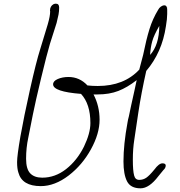

<svg xmlns="http://www.w3.org/2000/svg" viewBox="-20 -992 980 1045"><path d="M652 -113Q652 -206 674 -325Q677 -344 681 -357Q689 -399 694 -419L712 -500L724 -556Q673 -516 624 -497Q575 -478 511 -478H489Q522 -415 522 -340Q522 -265 475 -179.5Q428 -94 354 -37Q278 21 202 21Q100 21 80 -53Q73 -74 73 -110Q73 -144 91 -249Q110 -356 143.5 -506Q177 -656 199 -725L240 -860Q253 -905 253 -930L252 -934Q252 -958 271 -969Q277 -972 284 -972Q302 -972 302 -951Q302 -931 298.5 -912.5Q295 -894 288 -867L252 -754Q235 -697 204 -568Q173 -439 159 -369L134 -243Q122 -188 122 -128Q122 -72 144.5 -48.5Q167 -25 210 -25Q280 -25 339.5 -71.5Q399 -118 437 -194Q472 -267 472 -322Q472 -426 421 -481Q269 -493 269 -533Q269 -551 294.5 -562Q320 -573 353 -573Q413 -573 456 -527Q483 -524 512 -524Q655 -524 738 -613L759 -693Q776 -777 793.5 -833.5Q811 -890 841 -939Q846 -949 855.5 -956Q865 -963 875 -963Q886 -963 889 -949L891 -950L889 -946Q890 -944 890 -941V-916Q890 -890 883 -849Q862 -707 776 -606Q749 -486 733 -380L711 -232Q703 -182 703 -123Q703 -63 710 -37Q716 -13 738 -13Q759 -13 776 -24.5Q793 -36 820 -69Q845 -103 864 -103Q882 -103 882 -91Q882 -78 869 -66Q869 -66 842 -33Q792 33 745 33Q691 33 671.5 -5Q652 -43 652 -113ZM847 -851Q818 -801 808.5 -767Q799 -733 797 -693Q846 -747 847 -851Z"/></svg>

Font: Bad Script
Style: Regular
Weight: 400
Italic angle: -10°
Designer: Roman Shchyukin (Gaslight Type Foundry), Cyreal (Charset Expansion)
Foundry: Gaslight
Version: Version 2.000